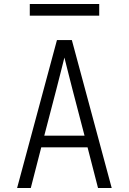

<svg xmlns="http://www.w3.org/2000/svg" viewBox="-20 -934 640 954"><path d="M65 0 263 -735H337L535 0H467L415 -202H185L133 0ZM200 -260H400L340 -490Q330 -529 320 -568.5Q310 -608 300 -648Q290 -608 280 -568.5Q270 -529 260 -490ZM128 -856V-914H473V-856Z"/></svg>

Font: Iosevka Aile Light
Style: Regular
Weight: 300
Designer: Belleve Invis
Foundry: Belleve Invis
Version: Version 27.3.5; ttfautohint (v1.8.4)